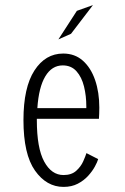

<svg xmlns="http://www.w3.org/2000/svg" viewBox="-20 -722 490 753"><path d="M229 11Q162.5 11 117.2 -53Q72 -117 72 -251Q72 -379 115 -445.5Q158 -512 228 -512Q273.5 -512 305 -484Q336.5 -456 353 -408Q369.5 -360 369.5 -300Q369.5 -287 369 -275.8Q368.5 -264.5 368 -256H124.5Q124.5 -253.5 124.5 -250.5Q124.5 -141.5 153.2 -88.5Q182 -35.5 229 -35.5Q260.5 -35.5 279 -52.2Q297.5 -69 306.5 -89.5Q315.5 -110 319 -121.5L365 -98Q362 -87 352.2 -69Q342.5 -51 325.8 -32.5Q309 -14 285 -1.5Q261 11 229 11ZM226 -465.5Q183.5 -465.5 157.8 -422.8Q132 -380 126.5 -298H318.5V-305.5Q318.5 -346 309.5 -382.8Q300.5 -419.5 280 -442.5Q259.5 -465.5 226 -465.5ZM209 -567.5 281.5 -679.5 344.5 -702 258.5 -589.5Z"/></svg>

Font: Trispace Condensed ExtraLight
Style: Regular
Weight: 200
Width: 3
Designer: Tyler Finck
Foundry: Etcetera Type Company
Version: Version 1.210; ttfautohint (v1.8.3)